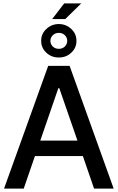

<svg xmlns="http://www.w3.org/2000/svg" viewBox="-20 -1118 697 1138"><path d="M120.6 0H3.9L265.6 -727.5H392.6L653.8 0H537.6L471.2 -192.9H187ZM325.7 -595.2 218.8 -284.7H439L331.5 -595.2ZM289.1 -1004.9 360.4 -1097.7H461.4L366.7 -1004.9ZM328.6 -777.3Q285.2 -776.9 254.4 -805.9Q223.6 -835 224.1 -876Q223.6 -917 254.4 -946Q285.2 -975.1 328.6 -975.6Q372.1 -975.1 402.8 -946Q433.6 -917 433.1 -876Q433.6 -835 402.8 -805.9Q372.1 -776.9 328.6 -777.3ZM328.6 -828.6Q350.1 -828.6 364.3 -842.3Q378.4 -856 378.4 -876Q378.4 -895.5 364.3 -909.4Q350.1 -923.3 328.6 -923.3Q307.6 -923.3 293.2 -909.4Q278.8 -895.5 278.8 -876Q278.8 -856 293 -842.3Q307.1 -828.6 328.6 -828.6Z"/></svg>

Font: Inter Tight Medium
Style: Regular
Weight: 500
Designer: Rasmus Andersson
Foundry: rsms
Version: Version 3.004; ttfautohint (v1.8.4.7-5d5b)